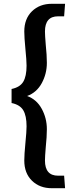

<svg xmlns="http://www.w3.org/2000/svg" viewBox="-20 -800 388 1012"><path d="M253 192Q189 192 148.5 152.5Q108 113 108 46Q108 15 114 -47Q120 -107 120 -134Q120 -190 102.5 -219Q85 -248 41 -257V-331Q85 -340 102.5 -369Q120 -398 120 -454Q120 -481 114 -541Q108 -603 108 -634Q108 -701 148.5 -740.5Q189 -780 253 -780H323L318 -714H286Q217 -714 217 -634Q217 -614 221 -566Q227 -508 227 -469Q227 -411 200 -361.5Q173 -312 123 -294Q173 -276 200 -226.5Q227 -177 227 -119Q227 -80 221 -22Q217 26 217 46Q217 126 286 126H318L323 192Z"/></svg>

Font: Enriqueta SemiBold
Style: Regular
Weight: 600
Designer: Viviana Monsalve, Gustavo Ibarra
Foundry: 72Puntos
Version: Version 2.000